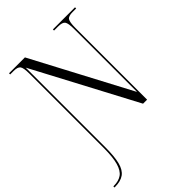

<svg xmlns="http://www.w3.org/2000/svg" viewBox="-276 -827 1179 1179"><g transform="rotate(-45 314.0 -237.0)"><path d="M-3 240V230H2Q43 230 69.5 211.5Q96 193 109 147Q122 101 122 19V-624Q122 -674 111 -689Q100 -704 65 -704H35V-714H173L510 -77V-623Q510 -674 499 -689Q488 -704 451 -704H416V-714H608V-704H577Q541 -704 530.5 -688.5Q520 -673 520 -623V0H485L132 -666V27Q132 106 120 152.5Q108 199 79.5 219.5Q51 240 2 240Z"/></g></svg>

Font: Noto Serif Display Condensed Light
Style: Regular
Weight: 300
Width: 3
Designer: Monotype Design Team
Foundry: Monotype Imaging Inc.
Version: Version 2.009